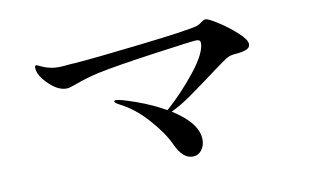

<svg xmlns="http://www.w3.org/2000/svg" viewBox="-57 -686 1114 693"><g transform="rotate(-10 500.0 -340.0)"><path d="M869 -465Q869 -452 856 -446.5Q843 -441 823 -439Q803 -438 792 -434Q781 -430 758 -413L732 -394Q669 -347 627 -317.5Q585 -288 552 -273Q644 -215 644 -154Q644 -132 631.5 -116Q619 -100 599 -100Q562 -100 537 -156Q518 -198 472 -250.5Q426 -303 373 -330Q354 -340 354 -345Q354 -349 361 -349Q376 -349 432.5 -329Q489 -309 538 -281Q596 -332 647.5 -397Q699 -462 699 -499Q699 -511 684 -511Q671 -511 528.5 -491Q386 -471 319 -457Q273 -447 227 -430Q223 -429 212 -425Q201 -421 193 -421Q165 -421 136 -446.5Q107 -472 98 -495Q94 -506 94 -514Q94 -523 99 -523Q102 -523 120 -514Q148 -502 177 -502Q189 -502 209 -504Q227 -506 237 -506Q306 -511 483.5 -531.5Q661 -552 695 -562Q704 -565 713.5 -572.5Q723 -580 730 -580Q740 -580 775 -557.5Q810 -535 839.5 -508Q869 -481 869 -465Z"/></g></svg>

Font: Shippori Mincho Medium
Style: Regular
Weight: 500
Designer: FONTDASU
Foundry: FONTDASU / Google Inc. / but / Adobe
Version: Version 3.110; ttfautohint (v1.8.3)